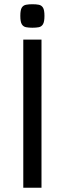

<svg xmlns="http://www.w3.org/2000/svg" viewBox="-20 -887 306 907"><path d="M176 -700V0H90V-700ZM133 -867Q151 -867 163.5 -864.5Q176 -862 183 -851Q190 -840 190 -812Q190 -784 183 -772.5Q176 -761 163.5 -758.5Q151 -756 133 -756Q116 -756 103 -758.5Q90 -761 83 -772.5Q76 -784 76 -812Q76 -840 83 -851Q90 -862 103 -864.5Q116 -867 133 -867Z"/></svg>

Font: Strait
Style: Regular
Weight: 400
Designer: Eduardo Rodriguez Tunni
Foundry: Eduardo Rodriguez Tunni
Version: Version 1.002; ttfautohint (v1.8.4.7-5d5b);gftools[0.9.23]